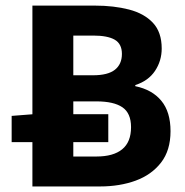

<svg xmlns="http://www.w3.org/2000/svg" viewBox="-20 -672 667 692"><path d="M96.8 0V-651.8H322.1Q390.1 -651.8 444.8 -637.7Q499.4 -623.6 531.1 -589.9Q562.8 -556.2 562.8 -497.1Q562.8 -452.7 538.7 -416.5Q514.5 -380.4 467.6 -365.4V-361.4Q528.5 -348.8 561.5 -308.7Q594.6 -268.7 594.6 -199.1Q594.6 -130 560.4 -86Q526.3 -42 469 -21Q411.6 0 340.8 0ZM244.2 -400.7H315.4Q368.9 -400.7 394.2 -420.7Q419.4 -440.7 419.4 -477.7Q419.4 -513.9 393.5 -528.9Q367.6 -543.8 316.3 -543.8H244.2ZM244.2 -107.9H327.6Q388.6 -107.9 420.4 -134Q452.3 -160 452.3 -213.8Q452.3 -264.1 421.1 -285.4Q389.9 -306.6 327.6 -306.6H244.2ZM22 -159.8V-254.3L98.8 -260.3H370.3V-159.8Z"/></svg>

Font: Source Sans 3
Style: Regular
Weight: 200
Designer: Paul D. Hunt
Foundry: Adobe
Version: Version 3.046;hotconv 1.0.118;makeotfexe 2.5.65603